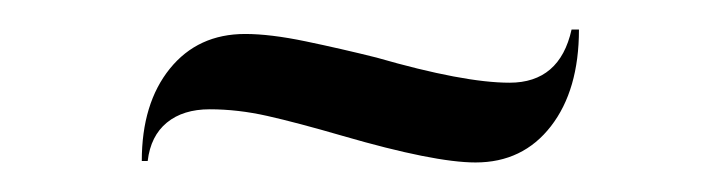

<svg xmlns="http://www.w3.org/2000/svg" viewBox="-20 -336 484 130"><path d="M122 -262Q141 -262 161 -257.5Q181 -253 212 -244Q274 -226 302 -226Q334 -226 353 -250.5Q372 -275 372 -316H367Q359 -280 325 -280Q294 -280 235 -297Q211 -303 187 -308Q163 -313 146 -313Q114 -313 95 -289.5Q76 -266 76 -227H80Q82 -244 93 -253Q104 -262 122 -262Z"/></svg>

Font: Libre Caslon Display
Style: Regular
Weight: 400
Designer: Pablo Impallari, Rodrigo Fuenzalida
Foundry: Pablo Impallari, Rodrigo Fuenzalida
Version: Version 1.100; ttfautohint (v1.6) -l 8 -r 50 -G 200 -x 14 -D